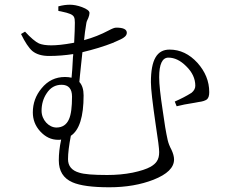

<svg xmlns="http://www.w3.org/2000/svg" viewBox="-20 -764 961 813"><path d="M443 29C514 29 576 18 630 -3C688 -26 717 -54 717 -89C717 -101 713 -115 706 -130C698 -145 693 -158 690 -171C683 -202 676 -244 669 -296C659 -361 654 -408 654 -437C654 -492 667 -520 693 -520C719 -520 744 -508 768 -484C794 -459 807 -431 807 -401C807 -390 802 -380 791 -371C769 -357 745 -345 720 -334L728 -314C747 -319 772 -324 805 -329C812 -330 818 -331 821 -332C838 -334 849 -338 856 -343C863 -349 866 -359 866 -374C866 -420 849 -461 816 -498C782 -535 743 -554 698 -554C645 -554 619 -512 619 -416C619 -387 626 -328 639 -238C649 -174 654 -135 654 -120C654 -104 651 -91 644 -81C639 -73 630 -65 618 -58C600 -48 575 -40 542 -33C507 -26 471 -23 434 -23C376 -23 336 -26 315 -33C284 -42 268 -61 268 -90C268 -115 272 -148 280 -189C316 -213 334 -270 334 -360C334 -385 328 -404 316 -417C317 -432 320 -456 323 -487C326 -512 328 -531 329 -543C375 -554 419 -567 462 -584C463 -585 465 -586 468 -587C487 -595 499 -601 504 -605C513 -611 517 -618 517 -625C517 -640 502 -647 472 -647C465 -647 455 -643 440 -635C408 -618 373 -604 336 -594C338 -616 341 -639 345 -662C346 -671 349 -679 354 -688C357 -696 359 -703 359 -709C359 -718 348 -726 327 -734C308 -741 291 -744 276 -744C261 -744 245 -742 227 -737V-718C229 -717 232 -717 237 -716C257 -712 270 -708 277 -705C293 -698 297 -691 297 -668C297 -649 296 -621 294 -583C293 -583 291 -583 288 -582C250 -575 220 -572 197 -572C174 -572 157 -575 145 -580C130 -587 110 -604 86 -630L69 -620C86 -585 102 -561 117 -548C134 -534 158 -527 188 -527C223 -527 257 -530 290 -535C290 -532 290 -528 289 -523C287 -482 285 -453 283 -435C274 -437 265 -438 255 -438C215 -438 182 -422 156 -390C131 -360 119 -326 119 -288C119 -258 129 -231 150 -208C172 -184 197 -172 226 -172C231 -172 236 -172 239 -173C232 -141 229 -112 229 -85C229 -40 248 -9 287 8C319 22 371 29 443 29ZM219 -224C187 -224 156 -256 156 -295C156 -322 163 -347 177 -368C193 -393 214 -405 241 -405C270 -405 285 -388 285 -355C285 -311 281 -279 272 -259C262 -236 244 -224 219 -224Z"/></svg>

Font: AllPunType Light
Style: Regular
Weight: 300
Version: 1.0